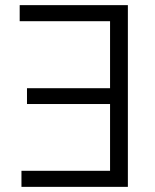

<svg xmlns="http://www.w3.org/2000/svg" viewBox="-20 -727 602 747"><path d="M477.5 0H63.5V-62.5H408.2V-322.3H85V-383.8H408.2V-644.5H56.6V-707H477.5Z"/></svg>

Font: Pretendard Light
Style: Regular
Weight: 300
Designer: Base glyphs from Inter by Rasmus Andersson; Hangeul glyphs from Noto Sans CJK(Source Han Sans) by Jang Soo-young and Kan
Foundry: Kil Hyung-jin
Version: Version 1.309